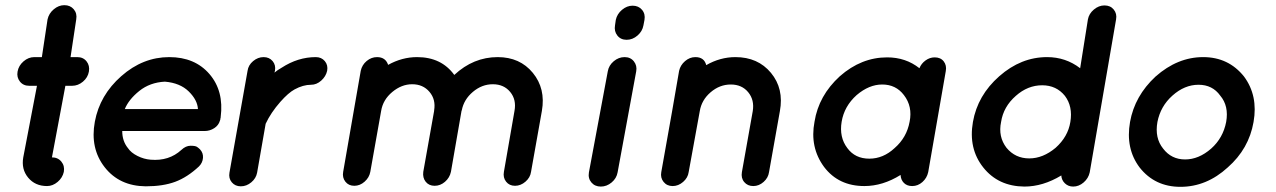

<svg xmlns="http://www.w3.org/2000/svg" viewBox="-20 -721 4936 743"><path d="M229 -701Q252 -701 265.5 -685Q279 -669 275 -646L253 -500H279Q302 -500 315 -483.5Q328 -467 324 -444Q320 -421 301 -405Q282 -389 259 -389H233L181 -112Q204 -112 217.5 -95.5Q231 -79 227 -56Q222 -33 203 -17Q184 -1 162 -1Q116 -1 89 -33.5Q62 -66 70 -112L123 -389H93Q70 -389 57 -405.5Q44 -422 48 -444Q52 -467 71 -483.5Q90 -500 113 -500H142L164 -646Q169 -669 188 -685Q207 -701 229 -701Z M544 0Q442 -1 385 -74Q328 -147 347 -250Q366 -353 449.5 -426.5Q533 -500 635 -500Q734 -500 790.5 -434.5Q847 -369 834 -268Q834 -264 833 -263Q833 -258 831 -254Q826 -236 809 -225Q792 -214 772 -214H453Q453 -175 475 -148Q487 -130 512 -117.5Q537 -105 563 -103Q634 -97 682 -141Q699 -157 717.5 -157Q736 -157 742.5 -152.5Q749 -148 754 -143Q767 -129 765.5 -110Q764 -91 750 -77Q705 -35 658 -17.5Q611 0 544 0ZM618 -405Q560 -402 519 -369Q478 -336 463 -299H746Q744 -334 710.5 -367Q677 -400 618 -405Z M1044 -447 1042 -440Q1054 -450 1070 -459Q1133 -500 1202 -500Q1224 -500 1237 -484.5Q1250 -469 1246 -447Q1241 -425 1223 -409Q1205 -393 1184 -393Q1153 -393 1120 -375Q1096 -362 1065 -327Q1028 -285 1008 -242L975 -53Q971 -31 952.5 -15.5Q934 0 912 0Q890 0 877 -15.5Q864 -31 868 -53L938 -447Q941 -469 959.5 -484.5Q978 -500 1000 -500Q1022 -500 1035 -484.5Q1048 -469 1044 -447Z M1766 -292 1725 -56Q1720 -33 1702 -17.5Q1684 -2 1662 -2Q1640 -2 1627.5 -17.5Q1615 -33 1618 -56L1660 -292V-294Q1667 -336 1642 -365.5Q1617 -395 1575 -395Q1534 -395 1498 -365Q1462 -335 1455 -292L1413 -56Q1409 -34 1391 -18Q1373 -2 1351 -2Q1329 -2 1316.5 -18Q1304 -34 1308 -56L1349 -292L1376 -447Q1381 -470 1399 -485Q1417 -500 1439 -500Q1472 -500 1482 -470Q1536 -500 1594 -500Q1688 -500 1738 -431Q1812 -500 1906 -500Q1992 -500 2042 -439Q2092 -378 2077 -292L2035 -56Q2032 -34 2013.5 -18Q1995 -2 1973 -2Q1951 -2 1938.5 -18Q1926 -34 1930 -56L1971 -292Q1979 -335 1954.5 -365Q1930 -395 1887 -395Q1845 -395 1810 -365.5Q1775 -336 1767 -294Q1767 -293 1766 -292Z M2259 -54 2332 -445Q2336 -468 2355 -484Q2374 -500 2397 -500Q2420 -500 2433 -483.5Q2446 -467 2442 -445L2370 -54Q2366 -31 2347 -15Q2328 1 2305 1Q2282 1 2268.5 -15Q2255 -31 2259 -54ZM2470 -623Q2466 -600 2447 -583.5Q2428 -567 2405 -567Q2382 -567 2369 -583.5Q2356 -600 2360 -623L2363 -644Q2368 -667 2387 -683Q2406 -699 2428 -699Q2451 -699 2464.5 -683Q2478 -667 2474 -644Z M2851 -55 2893 -291Q2900 -334 2875.5 -364Q2851 -394 2808 -394Q2765 -394 2730 -364Q2695 -334 2688 -291L2645 -55Q2642 -33 2623.5 -17Q2605 -1 2583 -1Q2561 -1 2548 -17Q2535 -33 2539 -55L2581 -291L2608 -447Q2613 -469 2631 -484.5Q2649 -500 2671 -500Q2705 -500 2713 -469Q2767 -500 2826 -500Q2913 -500 2963.5 -439Q3014 -378 2998 -291L2956 -55Q2953 -33 2935 -17Q2917 -1 2895 -1Q2873 -1 2860 -16.5Q2847 -32 2851 -55Z M3325 -1Q3225 -1 3169 -75Q3113 -151 3132 -250Q3148 -351 3230 -426Q3313 -499 3413 -499Q3485 -499 3538 -457Q3545 -475 3561.5 -487Q3578 -499 3597 -499Q3620 -499 3632 -483.5Q3644 -468 3640 -446L3572 -55Q3567 -32 3549.5 -16.5Q3532 -1 3510 -1Q3490 -1 3478 -13Q3466 -25 3465 -44Q3396 -1 3325 -1ZM3295 -353Q3247 -310 3237 -250Q3227 -190 3259 -148Q3289 -107 3344 -107Q3398 -107 3442 -148Q3489 -189 3500 -250Q3512 -309 3478 -353Q3447 -394 3394 -394Q3343 -394 3295 -353Z M3944 1Q3843 0 3785 -73Q3727 -146 3745 -249Q3763 -352 3847 -426Q3931 -500 4032 -500Q4104 -500 4160 -457L4190 -646Q4194 -668 4213 -684Q4232 -700 4254 -700Q4277 -700 4290 -684Q4303 -668 4299 -646L4197 -54Q4192 -31 4173.5 -15Q4155 1 4133 1Q4114 1 4101 -11.5Q4088 -24 4087 -42Q4016 1 3944 1ZM3911 -350Q3863 -308 3854 -249Q3842 -192 3875 -149Q3909 -108 3963 -108Q4016 -108 4065 -149Q4113 -192 4122 -249Q4132 -309 4101 -350Q4068 -391 4013 -391Q3957 -391 3911 -350Z M4636 -500Q4734 -500 4794 -425Q4849 -351 4831 -249Q4813 -145 4731 -73Q4649 2 4548 2Q4449 2 4390 -73Q4335 -146 4353 -249Q4371 -350 4452 -425Q4537 -500 4636 -500ZM4725 -249Q4736 -311 4702 -351Q4672 -393 4618 -393Q4564 -393 4517 -351Q4471 -310 4459 -249Q4448 -187 4481 -146Q4513 -104 4566 -104Q4619 -104 4667 -146Q4713 -187 4725 -249Z"/></svg>

Font: Quicksand
Style: Bold Italic
Weight: 700
Italic angle: -12°
Designer: Andrew Paglinawan
Foundry: Andrew Paglinawan
Version: 1.002